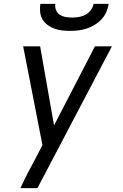

<svg xmlns="http://www.w3.org/2000/svg" viewBox="-20 -760 640 995"><path d="M86 215Q103 177 122.5 139.5Q142 102 162 65L200 -8L100 -520H188L260 -110L472 -520H560L174 215ZM343 -600Q322 -600 301 -602.5Q280 -605 261 -612Q242 -619 226 -631Q210 -643 200 -660Q190 -677 188 -698Q186 -719 189 -740H267Q264 -723 270.5 -707.5Q277 -692 290 -683.5Q303 -675 320 -672Q337 -669 354 -669Q371 -669 389 -672Q407 -675 423 -683.5Q439 -692 450.5 -707.5Q462 -723 465 -740H543Q540 -719 531 -698Q522 -677 506 -660Q490 -643 470 -631Q450 -619 429 -612Q408 -605 386 -602.5Q364 -600 343 -600Z"/></svg>

Font: Iosevka Aile Oblique
Style: Regular
Weight: 400
Italic angle: -9°
Designer: Belleve Invis
Foundry: Belleve Invis
Version: Version 31.1.0; ttfautohint (v1.8.4)